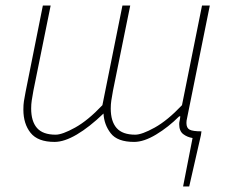

<svg xmlns="http://www.w3.org/2000/svg" viewBox="-20 -498 820 690"><path d="M638 172 672 -2Q653 -5 638.5 -16Q624 -27 624 -52Q624 -58 625.5 -64Q627 -70 628 -80H624Q585 -41 541 -14.5Q497 12 462 12Q402 12 378 -19Q354 -50 352 -90Q301 -41 256 -14.5Q211 12 176 12Q116 12 90 -20.5Q64 -53 64 -104Q64 -122 66 -134.5Q68 -147 72 -168L134 -478H162L100 -172Q96 -150 94 -136.5Q92 -123 92 -108Q92 -62 113 -38Q134 -14 180 -14Q204 -14 250 -39.5Q296 -65 348 -120L420 -478H448L386 -172Q382 -150 380 -136.5Q378 -123 378 -108Q378 -62 399 -38Q420 -14 466 -14Q490 -14 536 -39.5Q582 -65 634 -120L706 -478H734L652 -72Q651 -68 650.5 -64.5Q650 -61 650 -56Q650 -38 661.5 -32Q673 -26 704 -26L702 -12L660 172Z"/></svg>

Font: Source Sans 3 ExtraLight
Style: Italic
Weight: 250
Italic angle: -11°
Designer: Paul D. Hunt
Foundry: Adobe
Version: Version 3.046;hotconv 1.0.118;makeotfexe 2.5.65603